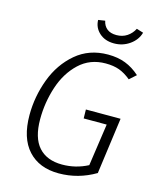

<svg xmlns="http://www.w3.org/2000/svg" viewBox="-129 -964 872 1064"><g transform="rotate(15 307.5 -432.0)"><path d="M589 -627 551 -593Q517 -621 484 -633Q451 -645 406 -645Q316 -645 254.5 -587Q193 -529 163.5 -439Q134 -349 134 -253Q134 -146 181 -93.5Q228 -41 316 -41Q394 -41 463 -77L498 -319H366L365 -370H564L520 -47Q422 11 310 11Q198 11 134.5 -58.5Q71 -128 71 -260Q71 -366 108.5 -466.5Q146 -567 222 -631.5Q298 -696 406 -696Q462 -696 506 -679Q550 -662 589 -627ZM302 -867 341 -873Q347 -844 367 -828Q387 -812 421 -812Q456 -812 482 -829.5Q508 -847 522 -875L561 -863Q549 -820 509.5 -792Q470 -764 420 -764Q368 -764 335.5 -793.5Q303 -823 302 -867Z"/></g></svg>

Font: FiraGO Light
Style: Italic
Weight: 300
Italic angle: -8°
Designer: bBox Type GmbH
Foundry: bBox Type GmbH
Version: Version 1.001